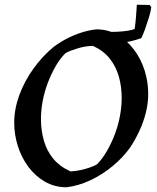

<svg xmlns="http://www.w3.org/2000/svg" viewBox="-20 -779 665 811"><path d="M261 12Q211 12 170 -11.5Q129 -35 100 -74Q71 -113 55.5 -161.5Q40 -210 40 -261Q40 -318 61.5 -377Q83 -436 121.5 -489.5Q160 -543 208 -582Q235 -602 264.5 -617Q294 -632 325.5 -642Q357 -652 387 -655Q437 -655 477 -631.5Q517 -608 546.5 -568.5Q576 -529 591 -481Q606 -433 606 -382Q606 -343 596 -303Q586 -263 568.5 -225.5Q551 -188 529 -155Q498 -112 454 -76Q410 -40 360.5 -17Q311 6 261 12ZM278 -55Q299 -56 320 -60.5Q341 -65 359.5 -71.5Q378 -78 390 -85Q414 -110 433 -143.5Q452 -177 466 -214.5Q480 -252 487 -291Q494 -330 494 -366Q494 -413 482 -455.5Q470 -498 443.5 -531.5Q417 -565 373 -585Q342 -585 309 -575Q276 -565 257 -555Q233 -531 214 -497.5Q195 -464 181 -426.5Q167 -389 160 -350.5Q153 -312 153 -276Q153 -228 165.5 -184.5Q178 -141 205.5 -108Q233 -75 278 -55ZM460 -592 442 -644Q456 -644 477 -645Q498 -646 518.5 -649Q539 -652 549 -657Q552 -679 554.5 -708.5Q557 -738 558 -759L612 -758L619 -749Q617 -731 609 -705Q601 -679 592.5 -655.5Q584 -632 577 -618Q554 -610 537.5 -606Q521 -602 504.5 -599Q488 -596 460 -592Z"/></svg>

Font: Labrada Medium
Style: Italic
Weight: 500
Italic angle: -7°
Designer: Mercedes Jáuregui
Foundry: Omnibus-Type Team
Version: Version 1.000